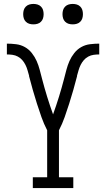

<svg xmlns="http://www.w3.org/2000/svg" viewBox="-20 -957 540 977"><path d="M147 0V-55H220V-294Q203 -327 191 -361Q179 -395 168 -429.5Q157 -464 147 -499Q137 -534 128 -569V-570Q128 -570 128 -570.5Q128 -571 128 -571V-572Q124 -586 120 -600Q116 -614 109.5 -627Q103 -640 93.5 -651Q84 -662 71 -669Q58 -676 43.5 -678Q29 -680 15 -680V-735Q38 -735 62 -732Q86 -729 106.5 -717.5Q127 -706 142 -687Q157 -668 166.5 -646.5Q176 -625 182 -602Q188 -579 194 -556Q200 -533 206.5 -510Q213 -487 220 -464.5Q227 -442 234.5 -419.5Q242 -397 250 -375Q258 -397 265.5 -419.5Q273 -442 280 -464.5Q287 -487 293.5 -510Q300 -533 306 -556Q312 -579 318 -602Q324 -625 333.5 -646.5Q343 -668 358 -687Q373 -706 393.5 -717.5Q414 -729 438 -732Q462 -735 485 -735V-680Q471 -680 456.5 -678Q442 -676 429 -669Q416 -662 406.5 -651Q397 -640 390.5 -627Q384 -614 380 -600Q376 -586 372 -572V-571Q372 -571 372 -570.5Q372 -570 372 -570V-569Q363 -534 353 -499Q343 -464 332 -429.5Q321 -395 309 -361Q297 -327 280 -294V-55H353V0ZM350 -833Q339 -833 329 -836Q319 -839 311.5 -846.5Q304 -854 301 -864Q298 -874 298 -885Q298 -896 301 -906Q304 -916 311.5 -923.5Q319 -931 329 -934Q339 -937 350 -937Q361 -937 371 -934Q381 -931 388.5 -923.5Q396 -916 399 -906Q402 -896 402 -885Q402 -874 399 -864Q396 -854 388.5 -846.5Q381 -839 371 -836Q361 -833 350 -833ZM150 -833Q139 -833 129 -836Q119 -839 111.5 -846.5Q104 -854 101 -864Q98 -874 98 -885Q98 -896 101 -906Q104 -916 111.5 -923.5Q119 -931 129 -934Q139 -937 150 -937Q161 -937 171 -934Q181 -931 188.5 -923.5Q196 -916 199 -906Q202 -896 202 -885Q202 -874 199 -864Q196 -854 188.5 -846.5Q181 -839 171 -836Q161 -833 150 -833Z"/></svg>

Font: Iosevka Slab Light
Style: Regular
Weight: 300
Monospace: yes
Designer: Belleve Invis
Foundry: Belleve Invis
Version: Version 11.1.0; ttfautohint (v1.8.3)